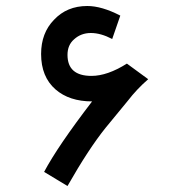

<svg xmlns="http://www.w3.org/2000/svg" viewBox="-20 -500 631 640"><path d="M117 -320Q117 -390 160 -434Q203 -480 271 -480Q319 -480 381 -448L354 -370Q316 -390 283 -390Q250 -390 227 -369Q205 -350 205 -317Q205 -247 285 -247Q338 -247 403 -288L474 -236Q436 -203 406 -164L332 -74Q275 -3 205 120L127 73Q172 -12 287 -162Q211 -162 165 -202Q117 -244 117 -320Z"/></svg>

Font: Yekan
Style: Regular
Weight: 400
Designer: ParsMizban Co
Foundry: ParsMizban Co
Version: Version 2.000